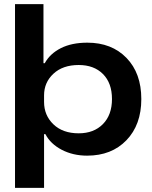

<svg xmlns="http://www.w3.org/2000/svg" viewBox="-20 -749 739 936"><path d="M53.2 167V-729H191.9V-440.9H198.2Q223.6 -487.3 276.6 -514.2Q329.6 -541 405.8 -541Q524.4 -541 596.7 -466.6Q668.9 -392.1 668.9 -266.1Q668.9 -140.6 596.4 -65.4Q523.9 9.8 404.8 9.8Q335.9 9.8 281 -18.8Q226.1 -47.4 201.2 -95.2H194.8V167ZM194.8 -252Q194.8 -186.5 240.5 -142.8Q286.1 -99.1 363.8 -99.1Q437.5 -99.1 481.7 -144Q525.9 -189 525.9 -266.1Q525.9 -344.2 481.9 -388.2Q438 -432.1 363.8 -432.1Q286.1 -432.1 240.5 -389.6Q194.8 -347.2 194.8 -284.2Z"/></svg>

Font: Lumene Sans Expanded
Style: Bold
Weight: 600
Width: 7
Designer: Deni Anggara
Version: Version 1.003;Glyphs 3.1.2 (3151)